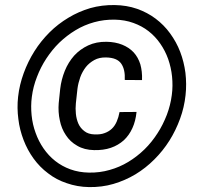

<svg xmlns="http://www.w3.org/2000/svg" viewBox="-20 -741 807 771"><path d="M52.7 -352.5C49.3 -322.3 49.8 -292.5 53.7 -263.2C57.1 -233.4 64.5 -205.6 74.7 -178.7C85 -151.9 98.1 -127.4 114.7 -104.5C131.3 -81.5 150.9 -61.5 173.3 -44.9C195.3 -27.8 220.2 -14.6 248 -5.4C275.9 4.4 305.7 9.8 337.9 10.3C371.6 10.7 404.3 6.8 435.5 -2.4C466.8 -11.7 496.1 -24.4 523.9 -41C551.3 -57.6 576.7 -77.6 599.6 -100.6C622.6 -123.5 643.1 -148.9 660.6 -176.8C677.7 -204.1 691.9 -233.4 703.1 -264.2C714.4 -294.9 721.7 -326.7 725.1 -358.9C728.5 -389.2 728 -418.9 724.6 -448.7C720.7 -478 713.9 -505.9 703.6 -532.7C693.4 -559.6 679.7 -584 663.1 -606.9C646.5 -629.9 627 -649.4 605 -666C583 -682.6 558.1 -695.8 530.3 -705.6C502.4 -715.3 472.7 -720.2 440.4 -720.7C406.7 -721.2 374 -717.3 342.8 -708.5C311.5 -699.2 282.2 -686.5 254.9 -669.9C227.1 -653.3 201.7 -633.8 178.7 -610.8C155.8 -587.9 135.3 -562.5 118.2 -535.2C100.6 -507.3 86.4 -478 75.2 -447.3C64 -416.5 56.2 -384.8 52.7 -352.5ZM107.9 -352.5C111.3 -379.4 118.2 -406.2 128.4 -432.1C138.2 -458 150.9 -482.9 166 -505.9C181.2 -528.8 198.2 -550.3 218.3 -569.8C238.3 -588.9 259.8 -605.5 283.2 -619.6C306.6 -633.8 331.5 -644.5 358.4 -651.9C384.8 -659.2 412.1 -662.6 440.9 -662.1C467.8 -661.6 492.7 -657.2 515.6 -648.9C538.6 -640.6 558.6 -629.9 576.7 -615.7C594.7 -601.6 610.4 -585 623.5 -565.9C636.7 -546.9 647.5 -525.9 655.3 -503.9C663.1 -481.4 668.5 -458 670.9 -433.6C673.3 -409.2 673.3 -384.3 669.9 -359.4C666.5 -332.5 659.7 -305.7 649.9 -279.8C639.6 -253.4 627.4 -228.5 612.3 -205.6C597.2 -182.1 580.1 -160.6 560.1 -141.1C540 -121.6 518.6 -105 495.1 -90.8C471.7 -76.7 446.8 -65.9 420.4 -58.6C393.6 -50.8 366.2 -47.4 337.4 -47.9C310.5 -48.3 285.6 -52.7 262.7 -61C239.7 -69.3 219.7 -80.6 201.7 -94.7C183.6 -108.9 168 -126 154.8 -145C141.6 -164.1 130.9 -185.1 123 -207.5C114.7 -230 109.4 -253.4 106.9 -278.3C104.5 -302.7 104.5 -327.6 107.9 -352.5ZM528.3 -291.5 460 -291C457.5 -276.9 453.6 -264.2 448.7 -252.9C443.8 -241.7 437.5 -231.9 429.2 -224.1C420.9 -216.3 411.1 -210.4 399.9 -206.5C388.7 -202.1 375 -200.7 359.9 -201.2C342.8 -201.7 329.1 -206.1 318.8 -214.4C308.6 -222.2 300.3 -231.9 294.9 -244.1C289.6 -256.3 286.1 -269.5 284.7 -284.2C283.2 -298.3 283.2 -312.5 284.7 -326.7L291 -384.3C293 -399.9 296.9 -415.5 302.2 -430.7C307.6 -445.8 315.4 -459.5 324.7 -471.7C334 -483.4 345.7 -492.7 358.9 -500C372.1 -507.3 387.7 -510.7 405.8 -510.3C435.5 -509.8 455.6 -501.5 466.8 -485.4C478 -469.2 482.4 -447.8 481 -419.9L550.3 -419.4C551.3 -442.9 548.8 -463.9 543.5 -482.9C537.6 -501.5 528.8 -517.6 516.6 -530.8C504.4 -543.9 488.8 -554.2 470.7 -561.5C452.6 -568.8 431.6 -572.8 408.2 -573.2C380.4 -573.7 356 -568.8 334 -558.6C312 -548.3 293.5 -534.7 277.8 -517.6C262.2 -500 249.5 -479.5 240.2 -456.5C231 -433.6 224.6 -409.2 221.7 -383.8L215.8 -327.1C213.9 -303.2 215.3 -279.8 220.2 -257.8C224.6 -235.4 232.9 -215.3 244.6 -198.2C255.9 -180.7 271 -166.5 290 -155.8C309.1 -144.5 331.5 -138.7 357.9 -138.2C382.8 -137.7 405.3 -140.6 425.3 -147.5C445.3 -154.3 462.4 -164.6 477.1 -177.7C491.2 -190.9 502.9 -207 511.7 -226.6C520.5 -245.6 525.9 -267.6 528.3 -291.5Z"/></svg>

Font: Roboto Condensed
Style: Italic
Weight: 400
Designer: Google
Version: Version 1.000;PS 001.000;hotconv 1.0.88;makeotf.lib2.5.64775